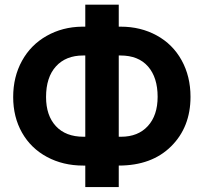

<svg xmlns="http://www.w3.org/2000/svg" viewBox="-20 -760 856 810"><path d="M481 -647.5H489.7Q573.2 -647.5 640.9 -610.6Q708.5 -573.7 746.1 -505.9Q783.7 -438 783.7 -351.6Q783.7 -223.6 701.9 -142.6Q620.1 -61.5 481 -61.5V29.3H339.8V-61.5H330.6Q246.1 -61.5 178.2 -97.9Q110.4 -134.3 73 -200.2Q35.6 -266.1 35.6 -350.6Q35.6 -436 72.8 -503.4Q109.9 -570.8 176.8 -608.6Q243.7 -646.5 326.2 -647.5H339.8V-740.2H481ZM330.6 -525.9Q257.8 -525.9 216.1 -480Q174.3 -434.1 174.3 -350.6Q174.3 -272.5 215.8 -227.8Q257.3 -183.1 332.5 -183.1H339.8V-525.9ZM481 -525.9V-183.1H490.7Q562.5 -183.1 603.8 -228.3Q645 -273.4 645 -351.6Q645 -433.1 604.5 -479.5Q564 -525.9 488.3 -525.9Z"/></svg>

Font: Roboto-o
Style: o-Bold
Weight: 700
Designer: Google
Version: Version 2.134; 2016; ttfautohint (v1.6)